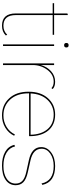

<svg xmlns="http://www.w3.org/2000/svg" viewBox="574 -1256 692 1879"><g transform="rotate(90 919.5 -316.0)"><path d="M319 -41 327 -28Q291 10 231 10Q111 10 111 -126V-486H11V-500H111V-630L127 -635V-500H320V-486H127V-126Q127 -4 231 -4Q285 -4 319 -41Z M444 -620Q444 -598 422 -598Q400 -598 400 -620Q400 -642 422 -642Q444 -642 444 -620ZM430 -500V0H414V-500Z M600 0V-500H616V-370Q633 -431 677 -470.5Q721 -510 780 -510Q827 -510 851 -486L842 -474Q820 -496 778 -496Q710 -496 663 -433.5Q616 -371 616 -291V0Z M1312 -255H893V-250Q893 -137 953.5 -70.5Q1014 -4 1109 -4Q1170 -4 1220 -34Q1270 -64 1295 -116L1308 -109Q1282 -54 1228.5 -22Q1175 10 1109 10Q1007 10 942 -60Q877 -130 877 -250Q877 -369 940.5 -439.5Q1004 -510 1101 -510Q1200 -510 1256 -444Q1312 -378 1312 -262ZM1101 -496Q1015 -496 957 -435Q899 -374 894 -270H1298Q1296 -373 1244.5 -434.5Q1193 -496 1101 -496Z M1600 10Q1520 10 1465.5 -21Q1411 -52 1397 -111L1412 -118Q1425 -63 1475.5 -33.5Q1526 -4 1603 -4Q1682 -4 1729 -36.5Q1776 -69 1776 -124Q1776 -164 1750 -189Q1724 -214 1661 -228L1547 -253Q1419 -281 1419 -374Q1419 -432 1471.5 -471Q1524 -510 1604 -510Q1762 -510 1789 -385L1775 -377Q1750 -496 1604 -496Q1531 -496 1483 -462.5Q1435 -429 1435 -378Q1435 -295 1548 -269L1664 -243Q1733 -228 1762.5 -199Q1792 -170 1792 -124Q1792 -62 1740.5 -26Q1689 10 1600 10Z"/></g></svg>

Font: Elaine Sans Thin
Style: Regular
Weight: 250
Designer: Wei Huang
Foundry: Wei Huang
Version: Version 2.001;December 24, 2019;FontCreator 12.0.0.2547 64-b